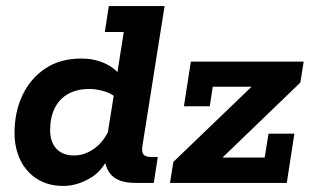

<svg xmlns="http://www.w3.org/2000/svg" viewBox="-20 -603 1027 633"><path d="M188.4 10Q139.6 10 103.5 -12.3Q67.3 -34.6 47.6 -74.3Q27.9 -114.1 27.9 -165.3Q27.9 -233 53.7 -288.3Q79.6 -343.5 128.8 -376.8Q178 -410 248.8 -410Q289.3 -410 323.9 -394.8Q358.5 -379.6 377.2 -353.3L362.4 -335L388.1 -497.5H325.5L338.8 -583H522.6L449.9 -124.2Q446.1 -102.3 453.1 -93.9Q460.1 -85.5 477.6 -85.5H500.2L487 0H426Q366.9 0 343.2 -30.6Q319.5 -61.1 326.5 -107.4L329.2 -125.8L343.8 -99Q321.7 -41.9 277.8 -16Q233.8 10 188.4 10ZM224.4 -90.4Q258.6 -90.4 291.1 -113.4Q323.6 -136.5 343.5 -183.1L332.5 -147.4L358.2 -308.1L358.4 -284.8Q342.2 -297.3 318.5 -303.5Q294.9 -309.7 275 -309.7Q233.9 -309.7 204.9 -293.5Q175.9 -277.3 160.6 -246.9Q145.3 -216.4 145.3 -173.8Q145.3 -134.7 166.1 -112.5Q186.8 -90.4 224.4 -90.4ZM540.5 0 551.5 -69.2 843.8 -350.1 860.8 -317.1H681.4L671.6 -252.6H586.4L609.2 -400H981.2L970.2 -330.8L677.9 -49.2L660.6 -83.7H852.6L865.3 -162.4H950.5L925.5 0Z"/></svg>

Font: Rokkitt SemiBold
Style: Italic
Weight: 600
Italic angle: -9°
Designer: Vernon Adams
Foundry: Vernon Adams
Version: Version 3.103